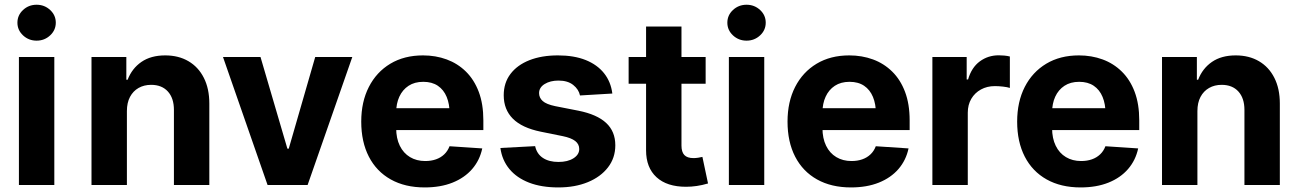

<svg xmlns="http://www.w3.org/2000/svg" viewBox="-20 -789 5540 819"><path d="M60.7 0V-545.9H211.7V0ZM136.1 -615.6Q102.3 -615.6 78.3 -638.1Q54.3 -660.5 54.3 -692.2Q54.3 -724.1 78.3 -746.4Q102.3 -768.8 136.1 -768.8Q169.9 -768.8 193.9 -746.4Q218 -724.1 218 -692.3Q218 -660.5 193.9 -638.1Q169.9 -615.6 136.1 -615.6Z M521.3 -315.2V0H370.3V-545.9H518.9V-448.8H524.4Q542.9 -497 583.3 -524.9Q623.6 -552.7 684.8 -552.7Q741.7 -552.7 783.9 -527.9Q826.2 -503.1 849.5 -457Q872.9 -410.9 872.9 -347.3V0H721.9V-320.3Q721.9 -370.2 696.1 -398.7Q670.3 -427.1 624.8 -427.1Q594.4 -427.1 571 -413.8Q547.7 -400.5 534.5 -375.6Q521.3 -350.8 521.3 -315.2Z M1482.8 -545.9 1292.2 0H1121.3L931.2 -545.9H1091.2L1205.9 -154.9H1211.7L1324.6 -545.9Z M1791.6 10.5Q1707.7 10.5 1646.8 -23.6Q1585.9 -57.7 1553.4 -120.8Q1520.9 -183.9 1520.9 -270.3Q1520.9 -354.6 1553.4 -418.1Q1585.8 -481.6 1645 -517.2Q1704.2 -552.7 1784.4 -552.7Q1838.6 -552.7 1885.4 -535.5Q1932.2 -518.3 1967.4 -483.7Q2002.5 -449.2 2022.2 -397.3Q2041.8 -345.3 2041.8 -275.6V-234.2H1581.1V-327.5H1968.6L1898 -303.1Q1898 -344.9 1885.4 -375.5Q1872.7 -406.2 1847.7 -423.1Q1822.7 -440 1785.5 -440Q1748.4 -440 1722.7 -423Q1696.9 -406 1683.4 -376.5Q1669.9 -347.1 1669.9 -309V-243Q1669.9 -198.8 1685.4 -167.3Q1700.9 -135.7 1728.9 -118.9Q1756.9 -102.1 1793.9 -102.1Q1819 -102.1 1839.6 -109.3Q1860.2 -116.5 1875 -130.7Q1889.8 -144.8 1897.5 -165.2L2037.1 -155.9Q2026.5 -105.5 1994.1 -68Q1961.7 -30.6 1910.4 -10Q1859.1 10.5 1791.6 10.5Z M2592 -390 2454.1 -381.8Q2448.6 -407.9 2425.1 -426.6Q2401.7 -445.3 2362.3 -445.3Q2327.1 -445.3 2303.3 -430.6Q2279.5 -415.9 2279.5 -391.8Q2279.5 -372 2294.9 -358.1Q2310.3 -344.2 2348 -336.3L2447.3 -316.8Q2526.5 -301 2565.6 -264.6Q2604.7 -228.3 2604.7 -169.3Q2604.7 -115.4 2573.4 -75Q2542.2 -34.5 2487.5 -12Q2432.7 10.5 2361.9 10.5Q2289.6 10.5 2236.8 -9.9Q2184 -30.4 2152.8 -68.1Q2121.6 -105.9 2114.5 -157.8L2262.7 -165.6Q2269.8 -132.5 2295.8 -115.4Q2321.8 -98.2 2362.1 -98.2Q2401.8 -98.2 2426.3 -113.9Q2450.8 -129.5 2450.8 -153.3Q2450.8 -174.2 2433.7 -187.5Q2416.6 -200.8 2380.9 -208.2L2286.5 -227.3Q2206.6 -243.7 2167.7 -282.7Q2128.7 -321.7 2128.7 -382.8Q2128.7 -435.6 2157.5 -473.6Q2186.2 -511.6 2238.2 -532.2Q2290.2 -552.7 2360 -552.7Q2428.8 -552.7 2478.3 -532.9Q2527.7 -513 2556.7 -476.6Q2585.7 -440.2 2592 -390Z M2990 -545.9V-431.8H2661.5V-545.9ZM2735.9 -675.8H2886.9V-168Q2886.9 -140.7 2899.2 -127.7Q2911.5 -114.6 2938.5 -114.6Q2947.1 -114.6 2957.9 -116.2Q2968.7 -117.8 2976.2 -119.7L3000.2 -6.4Q2975.3 0.9 2952.1 4.3Q2929 7.7 2906.3 7.7Q2824.9 7.7 2780.4 -33.1Q2735.9 -73.9 2735.9 -147.9Z M3089.1 0V-545.9H3240V0ZM3164.5 -615.6Q3130.7 -615.6 3106.6 -638.1Q3082.6 -660.5 3082.6 -692.2Q3082.6 -724.1 3106.6 -746.4Q3130.7 -768.8 3164.5 -768.8Q3198.2 -768.8 3222.3 -746.4Q3246.3 -724.1 3246.3 -692.3Q3246.3 -660.5 3222.3 -638.1Q3198.2 -615.6 3164.5 -615.6Z M3610 10.5Q3526.1 10.5 3465.2 -23.6Q3404.3 -57.7 3371.8 -120.8Q3339.3 -183.9 3339.3 -270.3Q3339.3 -354.6 3371.7 -418.1Q3404.2 -481.6 3463.4 -517.2Q3522.6 -552.7 3602.7 -552.7Q3656.9 -552.7 3703.8 -535.5Q3750.6 -518.3 3785.7 -483.7Q3820.9 -449.2 3840.5 -397.3Q3860.2 -345.3 3860.2 -275.6V-234.2H3399.4V-327.5H3786.9L3716.4 -303.1Q3716.4 -344.9 3703.7 -375.5Q3691 -406.2 3666 -423.1Q3641 -440 3603.9 -440Q3566.8 -440 3541 -423Q3515.2 -406 3501.8 -376.5Q3488.3 -347.1 3488.3 -309V-243Q3488.3 -198.8 3503.8 -167.3Q3519.2 -135.7 3547.3 -118.9Q3575.3 -102.1 3612.3 -102.1Q3637.4 -102.1 3658 -109.3Q3678.5 -116.5 3693.4 -130.7Q3708.2 -144.8 3715.8 -165.2L3855.5 -155.9Q3844.8 -105.5 3812.5 -68Q3780.1 -30.6 3728.8 -10Q3677.4 10.5 3610 10.5Z M3957.2 0V-545.9H4103.5V-450H4109.4Q4124.2 -501.1 4159.4 -527.1Q4194.6 -553.1 4240.2 -553.1Q4251.6 -553.1 4264.6 -551.9Q4277.7 -550.6 4287.7 -548V-413.9Q4277.1 -417.5 4258.3 -419.6Q4239.6 -421.7 4223.6 -421.7Q4190.5 -421.7 4164.3 -407.3Q4138 -392.9 4123.1 -367.4Q4108.2 -342 4108.2 -308.4V0Z M4589.5 10.5Q4505.6 10.5 4444.7 -23.6Q4383.8 -57.7 4351.3 -120.8Q4318.8 -183.9 4318.8 -270.3Q4318.8 -354.6 4351.2 -418.1Q4383.7 -481.6 4442.9 -517.2Q4502.1 -552.7 4582.2 -552.7Q4636.4 -552.7 4683.3 -535.5Q4730.1 -518.3 4765.2 -483.7Q4800.4 -449.2 4820 -397.3Q4839.6 -345.3 4839.6 -275.6V-234.2H4378.9V-327.5H4766.4L4695.9 -303.1Q4695.9 -344.9 4683.2 -375.5Q4670.5 -406.2 4645.5 -423.1Q4620.5 -440 4583.4 -440Q4546.3 -440 4520.5 -423Q4494.7 -406 4481.2 -376.5Q4467.8 -347.1 4467.8 -309V-243Q4467.8 -198.8 4483.3 -167.3Q4498.7 -135.7 4526.8 -118.9Q4554.8 -102.1 4591.8 -102.1Q4616.9 -102.1 4637.5 -109.3Q4658 -116.5 4672.9 -130.7Q4687.7 -144.8 4695.3 -165.2L4835 -155.9Q4824.3 -105.5 4791.9 -68Q4759.6 -30.6 4708.3 -10Q4656.9 10.5 4589.5 10.5Z M5087.7 -315.2V0H4936.7V-545.9H5085.4V-448.8H5090.8Q5109.3 -497 5149.7 -524.9Q5190 -552.7 5251.2 -552.7Q5308.1 -552.7 5350.3 -527.9Q5392.6 -503.1 5415.9 -457Q5439.3 -410.9 5439.3 -347.3V0H5288.3V-320.3Q5288.3 -370.2 5262.5 -398.7Q5236.7 -427.1 5191.2 -427.1Q5160.8 -427.1 5137.5 -413.8Q5114.1 -400.5 5100.9 -375.6Q5087.7 -350.8 5087.7 -315.2Z"/></svg>

Font: Inter
Style: Regular
Weight: 400
Designer: Rasmus Andersson
Foundry: rsms
Version: Version 4.000;git-8c9346024